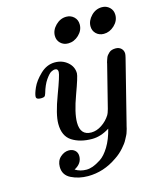

<svg xmlns="http://www.w3.org/2000/svg" viewBox="-129 -776 885 1073"><g transform="rotate(-15 313.0 -240.0)"><path d="M230 -456.1Q272.9 -456.1 303.5 -429.9Q334 -403.8 334 -365.2Q334 -347.2 298.6 -251Q263.2 -154.8 263.2 -99.1Q263.2 -24.9 327.1 -24.9Q357.9 -24.9 387.9 -44.9Q418 -64.9 437 -95.2Q441.9 -102.1 449.2 -127.9L511.2 -374L512.2 -379.9Q514.2 -386.7 516.1 -392.3Q518.1 -397.9 521 -406Q523.9 -414.1 529.1 -419.9Q534.2 -425.8 540.5 -431.9Q546.9 -438 556.9 -440.9Q566.9 -443.8 578.1 -443.8Q598.1 -443.8 610.6 -431.9Q623 -419.9 623 -401.9Q623 -395 619.1 -378.9L528.8 -20L525.9 -8.8Q523.9 2.4 522.5 6.1Q521 9.8 517.6 22Q514.2 34.2 510 41.5Q505.9 48.8 499.5 61.5Q493.2 74.2 485.6 84.2Q478 94.2 467.5 106.2Q457 118.2 444.1 129.6Q431.2 141.1 416 150.9Q336.9 206.1 246.1 206.1Q192.9 206.1 149.4 184.6Q106 163.1 106 115.2Q106 80.1 128.9 59.6Q151.9 39.1 178.2 39.1Q199.2 39.1 213.1 51.5Q227.1 64 227.1 85Q227.1 127.9 182.1 150.9Q210 168.9 247.1 168.9Q264.2 168.9 284.2 161.9Q304.2 154.8 331.1 137.5Q357.9 120.1 383.1 79.1Q408.2 38.1 422.9 -21Q372.1 11.2 321.8 11.2Q252.9 11.2 206.5 -18.3Q160.2 -47.9 160.2 -119.1Q160.2 -173.3 199 -276.6Q237.8 -379.9 237.8 -398.9Q237.8 -418 221.2 -418Q210 -418 197.5 -410.9Q185.1 -403.8 166 -376.5Q147 -349.1 133.8 -303.2Q129.9 -290 124.5 -286.1Q119.1 -282.2 106 -282.2H103Q77.1 -282.2 77.1 -298.1Q77.1 -314 92.5 -348.9Q107.9 -383.8 145.5 -419.9Q183.1 -456.1 230 -456.1ZM269 -599.1Q269 -632.3 296.1 -659.2Q323.2 -686 357.9 -686Q383.8 -686 401.9 -668.9Q419.9 -651.9 419.9 -625Q419.9 -590.8 392.6 -564.9Q365.2 -539.1 331.1 -539.1Q304.2 -539.1 286.6 -556.2Q269 -573.2 269 -599.1ZM475.1 -599.1Q475.1 -631.3 501.5 -658.7Q527.8 -686 564 -686Q589.8 -686 607.9 -668.9Q626 -651.9 626 -625Q626 -590.8 598.4 -564.9Q570.8 -539.1 537.1 -539.1Q510.3 -539.1 492.7 -556.2Q475.1 -573.2 475.1 -599.1Z"/></g></svg>

Font: CMU Serif
Style: BoldItalic
Weight: 700
Italic angle: -14.04°
Version: Version 0.7.0